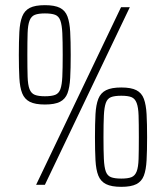

<svg xmlns="http://www.w3.org/2000/svg" viewBox="-20 -716 643 744"><path d="M120 0 449 -688H483L154 0ZM154 -311Q116 -311 95.5 -321.5Q75 -332 66 -354.5Q57 -377 55 -414Q53 -451 53 -503Q53 -556 55 -592.5Q57 -629 66 -652Q75 -675 95.5 -685.5Q116 -696 154 -696Q192 -696 212.5 -685.5Q233 -675 241.5 -652Q250 -629 252 -592.5Q254 -556 254 -503Q254 -451 252 -414Q250 -377 241.5 -354.5Q233 -332 212.5 -321.5Q192 -311 154 -311ZM154 -343Q180 -343 194 -348.5Q208 -354 214 -370.5Q220 -387 221.5 -419Q223 -451 223 -503Q223 -556 221.5 -587.5Q220 -619 214 -636Q208 -653 194 -658.5Q180 -664 154 -664Q129 -664 115 -658.5Q101 -653 94.5 -636Q88 -619 87 -587.5Q86 -556 86 -503Q86 -451 87 -419Q88 -387 94.5 -370.5Q101 -354 115 -348.5Q129 -343 154 -343ZM450 8Q412 8 391 -2.5Q370 -13 361 -35.5Q352 -58 350 -95Q348 -132 348 -184Q348 -237 350 -273.5Q352 -310 361 -333Q370 -356 391 -366.5Q412 -377 450 -377Q488 -377 508.5 -366.5Q529 -356 537.5 -333Q546 -310 548 -273.5Q550 -237 550 -184Q550 -132 548 -95Q546 -58 537.5 -35.5Q529 -13 508.5 -2.5Q488 8 450 8ZM450 -24Q476 -24 489.5 -29.5Q503 -35 509.5 -51.5Q516 -68 517 -100Q518 -132 518 -184Q518 -237 517 -268.5Q516 -300 509.5 -317Q503 -334 489.5 -339.5Q476 -345 450 -345Q424 -345 410 -339.5Q396 -334 390 -317Q384 -300 382.5 -268.5Q381 -237 381 -184Q381 -132 382.5 -100Q384 -68 390 -51.5Q396 -35 410 -29.5Q424 -24 450 -24Z"/></svg>

Font: Saira Condensed Thin
Style: Regular
Weight: 250
Width: 3
Designer: Hector Gatti with collaboration of the Omnibus-Type team
Foundry: Omnibus-Type
Version: Version 1.101